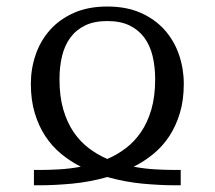

<svg xmlns="http://www.w3.org/2000/svg" viewBox="-20 -549 648 580"><path d="M100.6 -35.6Q127.4 -35.6 158.9 -37.4Q190.4 -39.1 224.1 -45.4Q192.4 -61.5 164.8 -84.2Q137.2 -106.9 116.9 -137.7Q96.7 -168.5 85 -207.5Q73.2 -246.6 73.2 -295.9Q73.2 -341.3 87.6 -383.5Q102.1 -425.8 130.9 -458.3Q159.7 -490.7 202.9 -510Q246.1 -529.3 304.2 -529.3Q362.3 -529.3 405.5 -510Q448.7 -490.7 477.5 -458.3Q506.3 -425.8 520.8 -383.5Q535.2 -341.3 535.2 -295.9Q535.2 -246.6 523.4 -207.5Q511.7 -168.5 491.5 -137.7Q471.2 -106.9 443.6 -84.2Q416 -61.5 383.8 -45.4Q417.5 -39.1 449.2 -37.4Q481 -35.6 507.8 -35.6H525.9V10.7H507.8Q464.8 10.7 411.6 5.9Q358.4 1 304.2 -14.2Q250 1 196.8 5.9Q143.6 10.7 100.6 10.7H82.5V-35.6ZM304.2 -485.4Q264.6 -485.4 237.3 -472.2Q210 -459 192.6 -435.5Q175.3 -412.1 167.5 -379.9Q159.7 -347.7 159.7 -309.6Q159.7 -257.8 171.1 -218.5Q182.6 -179.2 202.1 -150.4Q221.7 -121.6 248 -101.6Q274.4 -81.5 304.2 -68.8Q334 -81.5 360.4 -101.6Q386.7 -121.6 406.2 -150.4Q425.8 -179.2 437.3 -218.5Q448.7 -257.8 448.7 -309.6Q448.7 -347.7 440.9 -379.9Q433.1 -412.1 415.8 -435.5Q398.4 -459 371.1 -472.2Q343.8 -485.4 304.2 -485.4Z"/></svg>

Font: Arian AMU Serif
Style: Regular
Weight: 400
Designer: Ruben Hakobyan (Tarumian)
Foundry: Ruben Hakobyan (Tarumian)
Version: Version 1.002